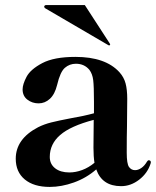

<svg xmlns="http://www.w3.org/2000/svg" viewBox="-20 -722 616 756"><path d="M574 -83 573 -78Q561 -40 528 -14.5Q495 11 457 11Q382 11 359 -55Q320 -21 271 -3.5Q222 14 176 14Q113 14 77.5 -15.5Q42 -45 42 -97Q42 -175 130 -221Q154 -233 182 -240Q210 -247 257 -256Q310 -265 350 -276V-321Q350 -382 347 -406.5Q344 -431 332 -447Q312 -471 279 -471Q254 -471 235.5 -455Q217 -439 205 -388Q196 -351 176.5 -333Q157 -315 132 -315Q107 -315 88 -329.5Q69 -344 69 -370Q69 -390 84.5 -419.5Q100 -449 146.5 -473.5Q193 -498 277 -498Q395 -498 450 -438Q468 -418 474.5 -393.5Q481 -369 481 -333L480 -223Q479 -190 479 -121Q479 -77 488 -64.5Q497 -52 512 -52Q524 -52 536.5 -60.5Q549 -69 559 -86Q562 -91 566 -91Q569 -91 571.5 -89Q574 -87 574 -83ZM352 -81Q348 -106 348 -140L349 -250Q258 -226 217 -190.5Q176 -155 176 -104Q176 -76 197 -59.5Q218 -43 253 -43Q278 -43 303.5 -52.5Q329 -62 352 -81ZM407 -544 410 -543Q411 -543 412.5 -544.5Q414 -546 414 -547L412 -551L314 -702H161Q158 -702 156 -700Q154 -698 154 -696Q154 -693 157 -690Z"/></svg>

Font: Shippori Mincho ExtraBold
Style: Regular
Weight: 800
Designer: FONTDASU
Foundry: FONTDASU / Google Inc. / but / Adobe
Version: Version 3.110; ttfautohint (v1.8.3)